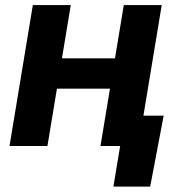

<svg xmlns="http://www.w3.org/2000/svg" viewBox="-20 -562 686 739"><path d="M462.9 -337.4 443.8 -220.7H158.2L177.7 -337.4ZM252.4 -542.5 162.6 0H16.6L106.4 -542.5ZM602.5 -542.5 512.7 0H366.7L456.5 -542.5ZM416.5 156.2 442.4 0H399.9L419.4 -116.7H609.9L558.1 156.2Z"/></svg>

Font: Inter 16pt
Style: Bold Italic
Weight: 700
Italic angle: -9.3988°
Version: Version 4.001;git-66647c0bb